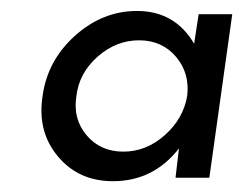

<svg xmlns="http://www.w3.org/2000/svg" viewBox="-20 -776 446 352"><path d="M405.8 -750 363.8 -450.2H301.8L308.1 -503.9Q261.2 -443.8 187 -443.8Q124 -443.8 85.9 -489.5Q47.9 -535.2 58.1 -600.1Q66.9 -665 117.4 -710.4Q168 -755.9 231 -755.9Q300.8 -755.9 335.9 -695.8L344.2 -750ZM323.2 -600.1Q328.1 -642.1 302.5 -672.1Q276.9 -702.1 234.9 -702.1Q192.9 -702.1 158.9 -672.1Q125 -642.1 120.1 -600.1Q113.3 -558.1 138.7 -528.1Q164.1 -498 206.1 -498Q248 -498 282 -528.1Q315.9 -558.1 323.2 -600.1Z"/></svg>

Font: Oakes Grotesk
Style: SemiBold Italic
Weight: 600
Designer: Samuel Oakes
Foundry: Samuel Oakes
Version: Version 1.0 | wf-rip DC20170320